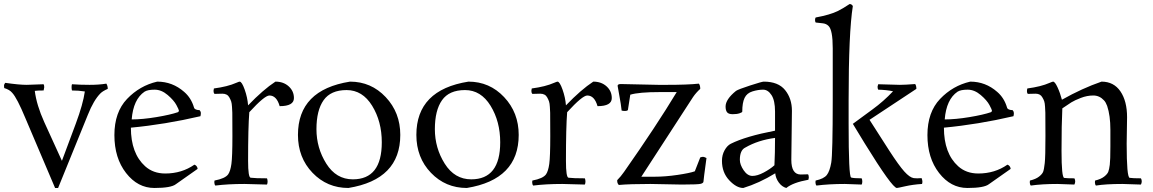

<svg xmlns="http://www.w3.org/2000/svg" viewBox="-41 -915 5734 955"><path d="M92 -493 176 -496Q179 -491 179 -481L176 -465Q145 -465 132 -463Q141 -392 179 -308L267 -115L336 -300Q372 -397 381 -460Q351 -465 317 -465Q315 -472 315 -481.5Q315 -491 317 -496Q357 -493 404.5 -493Q452 -493 488 -499Q495 -488 495 -473Q470 -462 459 -451Q425 -417 396 -344L248 20H233L85 -328Q44 -427 20 -453Q7 -469 -20 -477Q-21 -480 -21 -488Q-21 -496 -15 -503Q54 -493 92 -493Z M781 -52Q863 -52 926 -96Q940 -91 942 -75L834 1Q810 20 727 20Q644 20 586 -54.5Q528 -129 528 -243Q528 -357 591 -423Q654 -489 741 -509Q817 -509 875 -458Q910 -428 924 -380Q927 -368 952 -367Q958 -360 958 -352.5Q958 -345 956 -337Q780 -296 610 -280Q610 -152 681 -88Q721 -52 781 -52ZM844 -357Q849 -360 849 -364.5Q849 -369 836.5 -392.5Q824 -416 793 -442.5Q762 -469 728 -469Q694 -469 678 -459Q622 -421 614 -321Q668 -321 737 -332.5Q806 -344 844 -357Z M1065 -449 1026 -448Q1021 -453 1021 -463L1023 -475Q1091 -484 1134 -503Q1148 -509 1151 -509Q1162 -509 1176 -469.5Q1190 -430 1193 -391Q1268 -469 1329 -509Q1369 -509 1395 -485.5Q1421 -462 1421 -427Q1421 -387 1350 -387Q1335 -440 1299 -440Q1275 -440 1199 -357Q1193 -281 1193 -115Q1193 -32 1206 -31Q1229 -28 1287 -28Q1290 -21 1290 -12Q1290 -3 1287 3L1175 0Q1093 0 1030 8Q1025 2 1025 -9L1026 -17Q1079 -27 1094 -48Q1105 -64 1110 -99.5Q1115 -135 1115 -239Q1115 -343 1114.5 -354Q1114 -365 1113 -383Q1112 -401 1109 -410Q1106 -419 1100 -430Q1090 -449 1065 -449Z M1950 -244Q1950 -22 1692 20Q1586 20 1513.5 -55.5Q1441 -131 1441 -244Q1441 -468 1700 -509Q1805 -509 1877.5 -432Q1950 -355 1950 -244ZM1714 -23Q1858 -23 1858 -207Q1858 -311 1810 -389Q1762 -467 1683 -467Q1604 -467 1568.5 -416.5Q1533 -366 1533 -272.5Q1533 -179 1582 -101Q1631 -23 1714 -23Z M2539 -244Q2539 -22 2281 20Q2175 20 2102.5 -55.5Q2030 -131 2030 -244Q2030 -468 2289 -509Q2394 -509 2466.5 -432Q2539 -355 2539 -244ZM2303 -23Q2447 -23 2447 -207Q2447 -311 2399 -389Q2351 -467 2272 -467Q2193 -467 2157.5 -416.5Q2122 -366 2122 -272.5Q2122 -179 2171 -101Q2220 -23 2303 -23Z M2646 -449 2607 -448Q2602 -453 2602 -463L2604 -475Q2672 -484 2715 -503Q2729 -509 2732 -509Q2743 -509 2757 -469.5Q2771 -430 2774 -391Q2849 -469 2910 -509Q2950 -509 2976 -485.5Q3002 -462 3002 -427Q3002 -387 2931 -387Q2916 -440 2880 -440Q2856 -440 2780 -357Q2774 -281 2774 -115Q2774 -32 2787 -31Q2810 -28 2868 -28Q2871 -21 2871 -12Q2871 -3 2868 3L2756 0Q2674 0 2611 8Q2606 2 2606 -9L2607 -17Q2660 -27 2675 -48Q2686 -64 2691 -99.5Q2696 -135 2696 -239Q2696 -343 2695.5 -354Q2695 -365 2694 -383Q2693 -401 2690 -410Q2687 -419 2681 -430Q2671 -449 2646 -449Z M3350 3 3194 0Q3091 0 3037 5Q3029 -3 3029 -15V-19Q3047 -37 3063 -60Q3223 -288 3325 -457H3241Q3137 -457 3094 -444L3082 -367Q3077 -363 3068 -363Q3059 -363 3051 -365Q3048 -395 3039.5 -440Q3031 -485 3031 -488Q3031 -497 3047 -497L3233 -493H3275Q3381 -493 3435 -499Q3442 -491 3442 -473Q3421 -454 3406 -432L3149 -36H3215Q3268 -36 3329 -45Q3390 -54 3415 -63L3442 -132Q3451 -135 3456 -135Q3461 -135 3473 -129Q3458 -19 3458 -12Q3458 -5 3445.5 -1Q3433 3 3350 3Z M3898 -364 3895 -120Q3895 -47 3942 -47L3978 -48Q3982 -43 3982 -32L3980 -21Q3903 -7 3870 20Q3848 14 3832.5 -7.5Q3817 -29 3815 -53Q3735 -4 3656 20Q3622 20 3586 -18.5Q3550 -57 3550 -115Q3550 -144 3563 -167.5Q3576 -191 3594 -200Q3668 -237 3814 -265V-360Q3814 -415 3796.5 -442Q3779 -469 3754.5 -469Q3730 -469 3702 -460.5Q3674 -452 3662.5 -428Q3651 -404 3651 -360Q3651 -356 3637.5 -351.5Q3624 -347 3603.5 -347Q3583 -347 3575.5 -356.5Q3568 -366 3568 -385Q3568 -421 3620 -463Q3632 -471 3690.5 -490Q3749 -509 3758 -509Q3830 -509 3864 -467Q3898 -425 3898 -364ZM3811 -93Q3814 -152 3814 -229Q3730 -218 3666 -181Q3639 -168 3639 -120Q3639 -96 3658 -68Q3677 -40 3701.5 -40Q3726 -40 3758 -57Q3790 -74 3811 -93Z M4504 -29Q4509 -28 4521 -28Q4533 -28 4543 -29Q4547 -19 4547 -11.5Q4547 -4 4545 0Q4499 3 4461.5 11.5Q4424 20 4420 20Q4397 20 4260 -202Q4207 -290 4201 -299L4299 -371Q4354 -411 4401 -461Q4368 -468 4327 -469Q4324 -475 4324 -484L4327 -496Q4409 -493 4435 -493Q4461 -493 4511 -497Q4517 -489 4517 -473L4284 -319Q4336 -237 4383 -164.5Q4430 -92 4457 -62Q4484 -32 4504 -29ZM4245 3 4161 0Q4083 0 4020 8Q4015 2 4015 -9L4016 -17Q4057 -26 4071.5 -44.5Q4086 -63 4093.5 -105.5Q4101 -148 4101 -419V-675Q4101 -766 4080 -786Q4069 -797 4052 -799L4016 -803Q4013 -808 4013 -815.5Q4013 -823 4016 -828Q4087 -841 4126 -860Q4152 -873 4185 -895Q4195 -895 4201 -885Q4180 -754 4180 -416V-299Q4180 -36 4192.5 -32Q4205 -28 4245 -28Q4248 -21 4248 -12Q4248 -3 4245 3Z M4825 -52Q4907 -52 4970 -96Q4984 -91 4986 -75L4878 1Q4854 20 4771 20Q4688 20 4630 -54.5Q4572 -129 4572 -243Q4572 -357 4635 -423Q4698 -489 4785 -509Q4861 -509 4919 -458Q4954 -428 4968 -380Q4971 -368 4996 -367Q5002 -360 5002 -352.5Q5002 -345 5000 -337Q4824 -296 4654 -280Q4654 -152 4725 -88Q4765 -52 4825 -52ZM4888 -357Q4893 -360 4893 -364.5Q4893 -369 4880.5 -392.5Q4868 -416 4837 -442.5Q4806 -469 4772 -469Q4738 -469 4722 -459Q4666 -421 4658 -321Q4712 -321 4781 -332.5Q4850 -344 4888 -357Z M5110 -449 5071 -448Q5067 -453 5067 -461Q5067 -469 5069 -475Q5137 -484 5180 -503Q5194 -509 5197 -509Q5206 -509 5219 -481Q5232 -453 5241 -419Q5342 -476 5438 -509Q5499 -509 5532 -460.5Q5565 -412 5565 -332L5563 -200Q5563 -33 5578 -30.5Q5593 -28 5634 -28Q5638 -21 5638 -13Q5638 -5 5634 3L5542 0Q5459 0 5410 8Q5405 2 5405 -9L5406 -17Q5435 -24 5451 -36.5Q5467 -49 5471.5 -60.5Q5476 -72 5479 -95.5Q5482 -119 5482 -187V-270Q5482 -340 5466 -388Q5459 -407 5450 -416Q5428 -440 5397 -440Q5366 -440 5335 -428Q5304 -416 5288 -406Q5272 -396 5243 -376Q5239 -297 5239 -164.5Q5239 -32 5252.5 -30Q5266 -28 5303 -28Q5307 -21 5307 -13Q5307 -5 5303 3L5218 0Q5142 0 5086 8Q5081 2 5081 -9L5082 -17Q5111 -24 5127 -36.5Q5143 -49 5147.5 -60.5Q5152 -72 5155.5 -103.5Q5159 -135 5159 -239Q5159 -343 5158.5 -354.5Q5158 -366 5157 -384Q5156 -402 5153 -411Q5150 -420 5144 -430Q5134 -449 5110 -449Z"/></svg>

Font: Rosarivo
Style: Regular
Weight: 400
Designer: Pablo Ugerman
Foundry: Pablo Ugerman
Version: Version 1.003